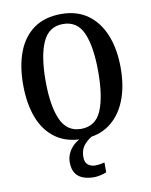

<svg xmlns="http://www.w3.org/2000/svg" viewBox="-102 -799 874 1113"><g transform="rotate(-10 335.0 -242.5)"><path d="M335 10Q239 10 175 -36Q111 -82 79.5 -165Q48 -248 48 -359Q48 -470 79.5 -552Q111 -634 175 -679.5Q239 -725 336 -725Q428 -725 491.5 -679.5Q555 -634 588.5 -551.5Q622 -469 622 -358Q622 -247 588.5 -164.5Q555 -82 491 -36Q427 10 335 10ZM335 -49Q421 -49 455.5 -130.5Q490 -212 490 -358Q490 -504 455.5 -585Q421 -666 336 -666Q252 -666 216 -585Q180 -504 180 -358Q180 -212 216 -130.5Q252 -49 335 -49ZM362 240Q301 240 268.5 213.5Q236 187 236 130Q236 99 250.5 72Q265 45 288.5 26Q312 7 338 0H400Q373 10 346 39Q319 68 319 115Q319 146 336.5 160Q354 174 379 174Q391 174 405 172Q419 170 434 166V224Q420 231 398 235.5Q376 240 362 240Z"/></g></svg>

Font: Noto Serif Condensed SemiBold
Style: Regular
Weight: 600
Width: 3
Designer: Monotype Design Team
Foundry: Monotype Imaging Inc.
Version: Version 2.013